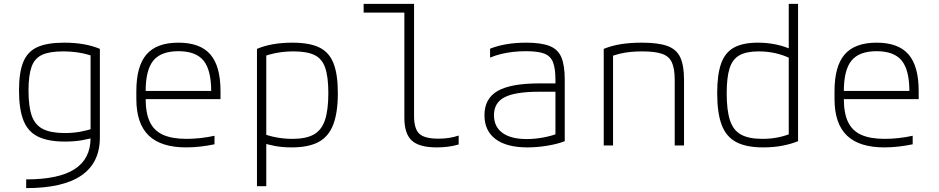

<svg xmlns="http://www.w3.org/2000/svg" viewBox="-20 -750 4840 990"><path d="M115 175Q283 175 365 122Q447 69 447 -39V-489L465 -458Q428 -472 388 -478.5Q348 -485 304 -485Q235 -485 196.5 -467Q158 -449 142.5 -405Q127 -361 127 -283Q127 -200 144 -152.5Q161 -105 202 -84.5Q243 -64 314 -64Q355 -64 392 -70.5Q429 -77 465 -89L474 -44Q443 -34 403 -27Q363 -20 315 -20Q228 -20 176 -45.5Q124 -71 101 -129Q78 -187 78 -284Q78 -377 100 -430.5Q122 -484 172.5 -507Q223 -530 311 -530Q419 -530 495 -498V-41Q495 89 400 154.5Q305 220 115 220Z M940 10Q810 10 746.5 -51.5Q683 -113 683 -240V-280Q683 -409 735.5 -469.5Q788 -530 900 -530Q1012 -530 1064.5 -469.5Q1117 -409 1117 -280V-239H709V-281H1086L1069 -265V-279Q1069 -389 1029.5 -437.5Q990 -486 900 -486Q810 -486 770.5 -437.5Q731 -389 731 -279V-241Q731 -167 752.5 -121.5Q774 -76 820.5 -55Q867 -34 941 -34Q976 -34 1013 -38Q1050 -42 1086 -50V-6Q1053 1 1015 5.5Q977 10 940 10Z M1305 -498Q1380 -530 1488 -530Q1575 -530 1626 -505.5Q1677 -481 1699.5 -424Q1722 -367 1722 -270Q1722 -169 1698 -107Q1674 -45 1622 -17.5Q1570 10 1484 10Q1436 10 1396.5 2.5Q1357 -5 1326 -16L1338 -60Q1373 -47 1411 -40.5Q1449 -34 1488 -34Q1558 -34 1598 -56.5Q1638 -79 1655.5 -130.5Q1673 -182 1673 -270Q1673 -353 1657 -400Q1641 -447 1602 -466Q1563 -485 1494 -485Q1450 -485 1410.5 -478Q1371 -471 1337 -458L1353 -489V210H1305Z M2232 10Q2142 10 2103.5 -25Q2065 -60 2065 -143V-685H1855V-730H2115V-152Q2115 -86 2142 -60.5Q2169 -35 2240 -35Q2271 -35 2296 -39Q2321 -43 2345 -51V-5Q2317 3 2289.5 6.5Q2262 10 2232 10Z M2700 10Q2592 10 2535 -33Q2478 -76 2478 -156Q2478 -242 2546 -281Q2614 -320 2761 -320H2866V-277H2760Q2636 -277 2581.5 -248.5Q2527 -220 2527 -156Q2527 -97 2570.5 -65Q2614 -33 2696 -33Q2739 -33 2783.5 -41.5Q2828 -50 2858 -63L2844 -35V-339Q2844 -398 2831 -430Q2818 -462 2785.5 -474Q2753 -486 2692 -486Q2657 -486 2626 -482.5Q2595 -479 2565.5 -472Q2536 -465 2507 -453V-499Q2545 -514 2591.5 -522Q2638 -530 2694 -530Q2770 -530 2813.5 -513Q2857 -496 2874.5 -454.5Q2892 -413 2892 -340V-22Q2857 -8 2804 1Q2751 10 2700 10Z M3093 -498Q3135 -515 3182.5 -522.5Q3230 -530 3290 -530Q3374 -530 3421 -513Q3468 -496 3487.5 -454.5Q3507 -413 3507 -340V0H3459V-338Q3459 -396 3444.5 -428Q3430 -460 3393.5 -472.5Q3357 -485 3291 -485Q3258 -485 3229 -482Q3200 -479 3173.5 -472.5Q3147 -466 3118 -454L3141 -486V0H3093Z M3915 10Q3828 10 3776 -17.5Q3724 -45 3701 -106.5Q3678 -168 3678 -270Q3678 -366 3698.5 -423Q3719 -480 3765 -505Q3811 -530 3888 -530Q3940 -530 3986.5 -519.5Q4033 -509 4071 -490L4057 -448Q4018 -467 3977 -476Q3936 -485 3891 -485Q3829 -485 3793 -465Q3757 -445 3742 -398Q3727 -351 3727 -269Q3727 -181 3744 -129.5Q3761 -78 3801 -56Q3841 -34 3911 -34Q3955 -34 3993.5 -42Q4032 -50 4063 -64L4047 -34V-730H4095V-22Q4061 -8 4015.5 1Q3970 10 3915 10Z M4540 10Q4410 10 4346.5 -51.5Q4283 -113 4283 -240V-280Q4283 -409 4335.5 -469.5Q4388 -530 4500 -530Q4612 -530 4664.5 -469.5Q4717 -409 4717 -280V-239H4309V-281H4686L4669 -265V-279Q4669 -389 4629.5 -437.5Q4590 -486 4500 -486Q4410 -486 4370.5 -437.5Q4331 -389 4331 -279V-241Q4331 -167 4352.5 -121.5Q4374 -76 4420.5 -55Q4467 -34 4541 -34Q4576 -34 4613 -38Q4650 -42 4686 -50V-6Q4653 1 4615 5.5Q4577 10 4540 10Z"/></svg>

Font: M PLUS Code Latin Expanded Light
Style: Regular
Weight: 300
Width: 7
Designer: Coji Morishita
Foundry: UNDERFOREST DESIGN
Version: Version 1.002; ttfautohint (v1.8.3)